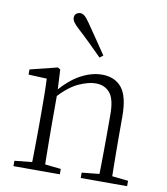

<svg xmlns="http://www.w3.org/2000/svg" viewBox="-88 -877 827 950"><g transform="rotate(10 325.5 -401.5)"><path d="M44 0V-27L154 -38H174L277 -27V0ZM131 0Q132 -24 132.5 -64.5Q133 -105 133.5 -149Q134 -193 134 -226V-281Q134 -333 133.5 -375.5Q133 -418 131 -455L39 -459V-485L176 -519L189 -511L195 -393V-392V-226Q195 -193 195.5 -149Q196 -105 196.5 -64.5Q197 -24 198 0ZM382 0V-27L491 -38H512L615 -27V0ZM469 0Q470 -24 470.5 -64Q471 -104 471.5 -148Q472 -192 472 -226V-334Q472 -412 446 -443Q420 -474 374 -474Q339 -474 290.5 -452.5Q242 -431 184 -368L174 -398H182Q236 -463 291 -492.5Q346 -522 398 -522Q462 -522 497 -479.5Q532 -437 532 -335V-226Q532 -192 532.5 -148Q533 -104 533.5 -64Q534 -24 535 0ZM387 -616 370 -603Q338 -635 306.5 -666Q275 -697 246 -723Q226 -741 218 -753Q210 -765 210 -775Q210 -789 219 -796Q228 -803 239 -803Q250 -803 260.5 -794.5Q271 -786 286 -764Q309 -730 335.5 -692Q362 -654 387 -616Z"/></g></svg>

Font: Noto Serif JP
Style: Regular
Weight: 200
Designer: Ryoko NISHIZUKA 西塚涼子 (kana & ideographs); Frank Grießhammer (Latin, Greek & Cyrillic); Wenlong ZHANG 张文龙 (bopomofo); San
Foundry: Adobe
Version: Version 2.001;hotconv 1.1.0;makeotfexe 2.6.0